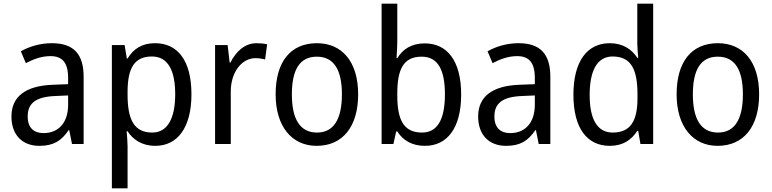

<svg xmlns="http://www.w3.org/2000/svg" viewBox="-20 -780 4181 1040"><path d="M261 -546C197 -546 138 -528 93 -502L120 -438C162 -460 206 -476 253 -476C316 -476 349 -443 349 -357V-324L269 -321C117 -316 42 -256 42 -149C42 -49 101 10 193 10C270 10 312 -17 352 -75H355L370 0H433V-364C433 -486 380 -546 261 -546ZM281 -260 349 -263V-213C349 -111 293 -59 216 -59C164 -59 130 -87 130 -149C130 -218 170 -256 281 -260Z M820 -546C747 -546 702 -514 671 -463H667L655 -536H586V240H671V13C671 -11 668 -45 666 -69H671C700 -24 749 10 821 10C941 10 1017 -88 1017 -269C1017 -454 941 -546 820 -546ZM803 -474C890 -474 929 -398 929 -269C929 -142 889 -62 805 -62C706 -62 671 -132 671 -268V-286C672 -413 709 -474 803 -474Z M1370 -546C1306 -546 1258 -501 1228 -441H1224L1213 -536H1145V0H1230V-284C1230 -391 1291 -465 1364 -465C1381 -465 1401 -462 1416 -458L1427 -540C1410 -544 1389 -546 1370 -546Z M1920 -269C1920 -448 1831 -546 1697 -546C1554 -546 1473 -446 1473 -269C1473 -95 1561 10 1695 10C1837 10 1920 -95 1920 -269ZM1561 -269C1561 -400 1602 -473 1696 -473C1790 -473 1832 -400 1832 -269C1832 -138 1790 -62 1697 -62C1603 -62 1561 -138 1561 -269Z M2132 -563V-760H2047V0H2111L2126 -68H2132C2162 -21 2210 10 2282 10C2402 10 2478 -86 2478 -268C2478 -451 2402 -545 2281 -545C2209 -545 2162 -514 2132 -465H2128C2129 -490 2132 -527 2132 -563ZM2264 -473C2350 -473 2390 -405 2390 -269C2390 -132 2349 -62 2266 -62C2166 -62 2132 -131 2132 -263V-273C2132 -401 2163 -473 2264 -473Z M2789 -546C2725 -546 2666 -528 2621 -502L2648 -438C2690 -460 2734 -476 2781 -476C2844 -476 2877 -443 2877 -357V-324L2797 -321C2645 -316 2570 -256 2570 -149C2570 -49 2629 10 2721 10C2798 10 2840 -17 2880 -75H2883L2898 0H2961V-364C2961 -486 2908 -546 2789 -546ZM2809 -260 2877 -263V-213C2877 -111 2821 -59 2744 -59C2692 -59 2658 -87 2658 -149C2658 -218 2698 -256 2809 -260Z M3283 10C3355 10 3401 -23 3432 -71H3437L3449 0H3518V-760H3432V-545C3432 -524 3435 -489 3437 -467H3432C3401 -514 3353 -546 3283 -546C3162 -546 3086 -450 3086 -267C3086 -84 3161 10 3283 10ZM3299 -62C3215 -62 3174 -134 3174 -266C3174 -396 3214 -474 3298 -474C3399 -474 3433 -404 3433 -269V-248C3433 -123 3394 -62 3299 -62Z M4092 -269C4092 -448 4003 -546 3869 -546C3726 -546 3645 -446 3645 -269C3645 -95 3733 10 3867 10C4009 10 4092 -95 4092 -269ZM3733 -269C3733 -400 3774 -473 3868 -473C3962 -473 4004 -400 4004 -269C4004 -138 3962 -62 3869 -62C3775 -62 3733 -138 3733 -269Z"/></svg>

Font: Noto Sans Sinhala UI SemiCondensed
Style: Regular
Weight: 400
Width: 4
Designer: Jelle Bosma - Monotype Design Team
Foundry: Monotype Imaging Inc.
Version: Version 2.006